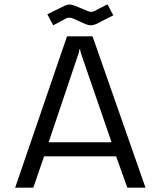

<svg xmlns="http://www.w3.org/2000/svg" viewBox="-20 -868 743 888"><path d="M50 0 290 -700H408L653 0H569L517 -145H184L134 0ZM351 -640H347Q347 -628 340 -611L205 -210H496L358 -611Q351 -628 351 -640ZM278 -841Q282 -843 289 -845Q296 -847 302 -847Q312 -847 326 -841.5Q340 -836 354.5 -830Q369 -824 381.5 -818.5Q394 -813 402 -813Q407 -813 415 -816L477 -848L504 -797L425 -757Q421 -755 414 -753Q407 -751 401 -751Q389 -751 375.5 -756.5Q362 -762 348.5 -768.5Q335 -775 323 -780.5Q311 -786 302 -786Q295 -786 291 -785Q287 -784 273 -776L226 -751L199 -802Z"/></svg>

Font: Electrolize
Style: Regular
Weight: 400
Designer: Valery Zaveryaev
Foundry: Cyreal (www.cyreal.org)
Version: Version 1.002